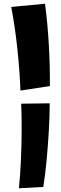

<svg xmlns="http://www.w3.org/2000/svg" viewBox="-20 -794 326 1024"><path d="M89 -311Q85 -418 72.5 -534.5Q60 -651 40 -757L220 -774Q234 -669 240.5 -554.5Q247 -440 246 -335ZM81 210Q88 140 91.5 62Q95 -16 95.5 -93.5Q96 -171 93 -241L245 -243Q245 -174 240.5 -97Q236 -20 229 56.5Q222 133 211 203Z"/></svg>

Font: Marhey Light
Style: Bold
Weight: 700
Version: Version 1.000